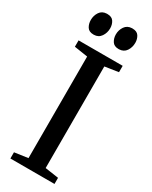

<svg xmlns="http://www.w3.org/2000/svg" viewBox="-241 -996 826 1046"><g transform="rotate(30 172.0 -473.0)"><path d="M87.5 -811Q59 -811 47.2 -829.8Q35.5 -848.5 35.5 -873Q35.5 -900.5 50.2 -922.8Q65 -945 94.5 -946H98Q126.5 -946 138.2 -927.8Q150 -909.5 150 -885.5Q150 -857 134.5 -834.2Q119 -811.5 90 -811ZM245 -811Q217 -811 205 -830Q193 -849 193 -873Q193 -900.5 208.2 -922.8Q223.5 -945 252.5 -946H256Q284.5 -946 296.2 -927.8Q308 -909.5 308 -885.5Q308 -857 293 -834.5Q278 -812 248.5 -811ZM118 -51V-690L33.5 -703V-743H311V-703L226 -690V-51L311 -38.5V0H33.5V-39Z"/></g></svg>

Font: Merriweather 60pt
Style: Regular
Weight: 400
Version: Version 2.100